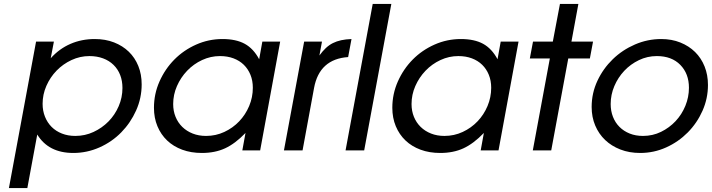

<svg xmlns="http://www.w3.org/2000/svg" viewBox="-20 -759 3593 969"><path d="M162 -549H252L236 -465Q279 -513 335.5 -537.5Q392 -562 458 -562Q512 -562 555.5 -545Q599 -528 630 -498Q661 -468 678 -426Q695 -384 695 -333Q695 -264 667 -201.5Q639 -139 592 -91Q545 -43 482 -15Q419 13 350 13Q225 13 168 -80L118 190H25ZM195 -235Q195 -200 207 -170Q219 -140 240.5 -118.5Q262 -97 292.5 -85Q323 -73 360 -73Q409 -73 452 -93Q495 -113 527.5 -146Q560 -179 579 -223Q598 -267 598 -315Q598 -351 586.5 -380.5Q575 -410 553 -431.5Q531 -453 500 -464.5Q469 -476 431 -476Q384 -476 341 -456Q298 -436 265.5 -402.5Q233 -369 214 -325.5Q195 -282 195 -235Z M1219 -88Q1167 -34 1116 -10.5Q1065 13 999 13Q944 13 899.5 -3.5Q855 -20 823.5 -50Q792 -80 774.5 -122Q757 -164 757 -215Q757 -285 785 -348Q813 -411 860 -458.5Q907 -506 970 -534Q1033 -562 1103 -562Q1171 -562 1215 -538Q1259 -514 1288 -460L1304 -549H1394L1293 0H1203ZM854 -234Q854 -199 866 -169.5Q878 -140 900 -118.5Q922 -97 952.5 -85Q983 -73 1020 -73Q1069 -73 1112 -93Q1155 -113 1187 -146.5Q1219 -180 1237.5 -224Q1256 -268 1256 -316Q1256 -352 1244 -381.5Q1232 -411 1210.5 -432Q1189 -453 1158.5 -464.5Q1128 -476 1090 -476Q1043 -476 1000 -456Q957 -436 924.5 -402Q892 -368 873 -324.5Q854 -281 854 -234Z M1515 -549H1605L1592 -479Q1608 -501 1624.5 -516.5Q1641 -532 1660 -541.5Q1679 -551 1702 -556Q1725 -561 1754 -562L1737 -471Q1592 -461 1565 -315L1507 0H1413Z M1861 -739H1955L1818 0H1724Z M2422 -88Q2370 -34 2319 -10.5Q2268 13 2202 13Q2147 13 2102.5 -3.5Q2058 -20 2026.5 -50Q1995 -80 1977.5 -122Q1960 -164 1960 -215Q1960 -285 1988 -348Q2016 -411 2063 -458.5Q2110 -506 2173 -534Q2236 -562 2306 -562Q2374 -562 2418 -538Q2462 -514 2491 -460L2507 -549H2597L2496 0H2406ZM2057 -234Q2057 -199 2069 -169.5Q2081 -140 2103 -118.5Q2125 -97 2155.5 -85Q2186 -73 2223 -73Q2272 -73 2315 -93Q2358 -113 2390 -146.5Q2422 -180 2440.5 -224Q2459 -268 2459 -316Q2459 -352 2447 -381.5Q2435 -411 2413.5 -432Q2392 -453 2361.5 -464.5Q2331 -476 2293 -476Q2246 -476 2203 -456Q2160 -436 2127.5 -402Q2095 -368 2076 -324.5Q2057 -281 2057 -234Z M2755 -464H2654L2670 -549H2770L2806 -739H2899L2864 -549H2973L2957 -464H2848L2762 0H2669Z M2966 -219Q2966 -289 2995 -351Q3024 -413 3072.5 -460Q3121 -507 3184.5 -534.5Q3248 -562 3317 -562Q3370 -562 3413.5 -544.5Q3457 -527 3488 -496.5Q3519 -466 3536 -423.5Q3553 -381 3553 -330Q3553 -262 3525.5 -200Q3498 -138 3451 -90.5Q3404 -43 3342 -15Q3280 13 3211 13Q3156 13 3111 -4.5Q3066 -22 3034 -52.5Q3002 -83 2984 -125.5Q2966 -168 2966 -219ZM3062 -234Q3062 -199 3073.5 -169.5Q3085 -140 3106.5 -118.5Q3128 -97 3158 -85Q3188 -73 3225 -73Q3274 -73 3316 -93.5Q3358 -114 3389.5 -147.5Q3421 -181 3439 -225Q3457 -269 3457 -316Q3457 -387 3413.5 -431.5Q3370 -476 3295 -476Q3247 -476 3204.5 -455.5Q3162 -435 3130.5 -401.5Q3099 -368 3080.5 -324.5Q3062 -281 3062 -234Z"/></svg>

Font: Involve Medium Oblique
Style: Italic
Weight: 500
Italic angle: -10.5°
Designer: Stefan Peev
Foundry: Context Ltd.
Version: Version 1.001